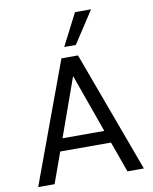

<svg xmlns="http://www.w3.org/2000/svg" viewBox="-100 -1021 874 1095"><g transform="rotate(-10 337.0 -473.0)"><path d="M31 0 289 -700H385L643 0H548L484 -178H190L126 0ZM216 -250H458L337 -589ZM316 -761 411 -946H504L383 -761Z"/></g></svg>

Font: HostGroteskRegular
Style: Regular
Weight: 400
Designer: Doukan Karapınar based on Poppins by Indian Type Foundry, Jonny Pinhorn
Foundry: Element Type
Version: Version 1.001; ttfautohint (v1.8.4.7-5d5b)